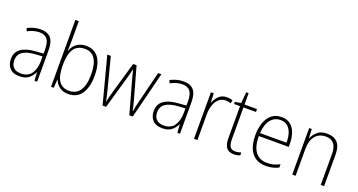

<svg xmlns="http://www.w3.org/2000/svg" viewBox="-45 -1466 3821 2051"><g transform="rotate(20 1865.5 -441.0)"><path d="M238 -605Q316 -605 353.5 -561.5Q391 -518 391 -421V-66H361L355 -160H353Q334 -118 296.5 -87Q259 -56 190 -56Q117 -56 80.5 -96Q44 -136 44 -199Q44 -278 102 -318.5Q160 -359 267 -366L353 -372V-415Q353 -500 324.5 -535.5Q296 -571 236 -571Q204 -571 171 -562Q138 -553 102 -534L89 -567Q123 -584 160.5 -594.5Q198 -605 238 -605ZM270 -335Q180 -329 131.5 -296.5Q83 -264 83 -199Q83 -146 112.5 -117.5Q142 -89 195 -89Q275 -89 313.5 -142.5Q352 -196 353 -285V-340Z M588 -586Q588 -563 587 -535.5Q586 -508 585 -488H588Q603 -540 647 -573Q691 -606 755 -606Q849 -606 898 -536.5Q947 -467 947 -333Q947 -207 897 -131.5Q847 -56 746 -56Q684 -56 645.5 -85.5Q607 -115 589 -161H586L580 -66H549V-826H588ZM752 -571Q666 -571 627 -509.5Q588 -448 588 -340V-317Q588 -91 743 -91Q823 -91 865 -152.5Q907 -214 907 -334Q907 -571 752 -571Z M1335 -439Q1320 -493 1309 -540H1307Q1302 -515 1295.5 -490Q1289 -465 1282 -439L1175 -66H1135L996 -595H1036L1127 -243Q1137 -203 1143.5 -174.5Q1150 -146 1155 -120H1158Q1162 -143 1169 -173Q1176 -203 1188 -242L1290 -595H1329L1428 -241Q1437 -207 1444.5 -177Q1452 -147 1457 -120H1460Q1464 -149 1469.5 -174Q1475 -199 1485 -237L1574 -595H1611L1478 -66H1439Z M1862 -605Q1940 -605 1977.5 -561.5Q2015 -518 2015 -421V-66H1985L1979 -160H1977Q1958 -118 1920.5 -87Q1883 -56 1814 -56Q1741 -56 1704.5 -96Q1668 -136 1668 -199Q1668 -278 1726 -318.5Q1784 -359 1891 -366L1977 -372V-415Q1977 -500 1948.5 -535.5Q1920 -571 1860 -571Q1828 -571 1795 -562Q1762 -553 1726 -534L1713 -567Q1747 -584 1784.5 -594.5Q1822 -605 1862 -605ZM1894 -335Q1804 -329 1755.5 -296.5Q1707 -264 1707 -199Q1707 -146 1736.5 -117.5Q1766 -89 1819 -89Q1899 -89 1937.5 -142.5Q1976 -196 1977 -285V-340Z M2355 -604Q2391 -604 2420 -594L2413 -558Q2399 -562 2384.5 -564.5Q2370 -567 2354 -567Q2307 -567 2276 -538.5Q2245 -510 2228.5 -461.5Q2212 -413 2213 -354V-66H2174V-595H2206L2211 -490H2213Q2228 -534 2263 -569Q2298 -604 2355 -604Z M2633 -90Q2652 -90 2669 -93.5Q2686 -97 2699 -102V-69Q2685 -63 2668 -59.5Q2651 -56 2628 -56Q2568 -56 2542.5 -92.5Q2517 -129 2517 -199V-562H2449V-587L2517 -597L2528 -724H2556V-595H2698V-562H2556V-201Q2556 -146 2572.5 -118Q2589 -90 2633 -90Z M2977 -605Q3040 -605 3079 -572.5Q3118 -540 3136.5 -485Q3155 -430 3155 -363V-331H2815Q2814 -215 2859.5 -153Q2905 -91 2993 -91Q3033 -91 3065 -99Q3097 -107 3136 -127V-89Q3103 -73 3068.5 -64.5Q3034 -56 2992 -56Q2918 -56 2870 -90Q2822 -124 2799 -185Q2776 -246 2776 -328Q2776 -407 2798.5 -470Q2821 -533 2865.5 -569Q2910 -605 2977 -605ZM2977 -571Q2908 -571 2865.5 -519Q2823 -467 2816 -365H3117Q3118 -424 3103 -471Q3088 -518 3057 -544.5Q3026 -571 2977 -571Z M3494 -605Q3571 -605 3612 -561Q3653 -517 3653 -422V-66H3615V-417Q3615 -497 3582.5 -534Q3550 -571 3491 -571Q3417 -571 3373 -520Q3329 -469 3329 -366V-66H3291V-595H3321L3326 -492H3329Q3345 -536 3385 -570.5Q3425 -605 3494 -605Z"/></g></svg>

Font: Noto Sans Malayalam UI SemiCondensed ExtraLight
Style: Regular
Weight: 200
Width: 4
Designer: Jelle Bosma - Monotype Design Team
Foundry: Monotype Imaging Inc.
Version: Version 2.104; ttfautohint (v1.8.4.7-5d5b)